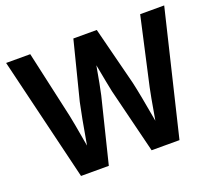

<svg xmlns="http://www.w3.org/2000/svg" viewBox="-120 -877 1169 1040"><g transform="rotate(-20 465.0 -357.0)"><path d="M179.6 0 7.6 -713.9H146.7L233.5 -324.7Q239.6 -298.4 266.3 -143.4Q294.6 -307.9 310.5 -379.6L395.2 -713.9H530.1L615.5 -378.2Q632 -306 660.2 -143.4Q686.3 -294.9 693.3 -324.5L780.3 -713.9H918.8L747.1 0H586.5L493.9 -373.7Q484.9 -415.5 462.7 -535.1Q442.9 -421.6 431.7 -372.6L339.8 0Z"/></g></svg>

Font: Nokora
Style: Regular
Weight: 400
Designer: Danh Hong
Foundry: Danh Hong
Version: Version 9.000